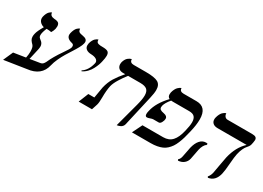

<svg xmlns="http://www.w3.org/2000/svg" viewBox="-53 -1118 2309 1688"><g transform="rotate(30 1101.5 -273.5)"><path d="M245.1 -122.1Q267.1 -124.5 277.3 -128.9Q287.6 -133.3 296.4 -146.5Q305.2 -159.7 312 -176Q318.8 -192.4 339.6 -228.8Q360.4 -265.1 389.2 -306.2Q430.7 -365.2 434.1 -381.8Q435.1 -385.7 435.1 -393.1Q435.1 -411.6 417 -416Q358.9 -429.2 358.9 -469.2Q358.9 -479 360.8 -484.9Q365.7 -505.4 373 -520.8Q380.4 -536.1 387.7 -543.5Q395 -550.8 401.6 -555.2Q408.2 -559.6 412.1 -560.5L416 -561Q416 -541 426.5 -532.5Q437 -523.9 470.2 -519Q513.2 -511.7 513.2 -480Q513.2 -475.6 511.2 -465.8Q506.8 -446.8 491.5 -418.5Q476.1 -390.1 456.3 -359.6Q436.5 -329.1 416.5 -296.1Q396.5 -263.2 379.2 -225.3Q361.8 -187.5 354 -153.8Q326.7 -34.7 188 -20L-34.2 14.2L9.8 -85L130.9 -104Q138.2 -138.7 138.2 -167Q138.2 -212.4 123 -229Q105 -246.6 96.4 -260.7Q87.9 -274.9 87.9 -293.9Q87.9 -308.1 91.8 -323.2Q97.7 -352.1 132.8 -413.1Q108.4 -418.9 92.8 -435.5Q77.1 -452.1 77.1 -474.1Q77.1 -482.9 78.1 -486.8Q82.5 -506.3 89.6 -521.2Q96.7 -536.1 103.8 -543.2Q110.8 -550.3 116.9 -554.7Q123 -559.1 127 -560.1L130.9 -561Q130.9 -526.9 175.8 -522.9Q187.5 -522.5 194.8 -521.2Q202.1 -520 211.9 -515.9Q221.7 -511.7 226.8 -502Q231.9 -492.2 231.9 -477.1Q231.9 -465.8 229 -451.2Q222.7 -427.7 210 -408.2Q189 -413.1 161.1 -413.1Q141.1 -365.7 141.1 -339.8Q141.1 -318.8 154.8 -309.1Q168.5 -298.3 174.8 -292.2Q181.2 -286.1 186.5 -275.4Q191.9 -264.6 191.9 -251Q191.9 -235.4 188 -219.2L163.1 -108.9Z M613.8 -243.2 609.4 -250Q661.6 -282.7 680.7 -360.8Q682.6 -368.7 682.6 -372.1Q682.6 -391.1 664.6 -402.3Q646.5 -413.6 614.7 -415Q580.6 -415.5 562 -429.4Q543.5 -443.4 543.5 -467.8Q543.5 -473.1 545.4 -486.8Q549.8 -505.4 557.6 -519.8Q565.4 -534.2 573 -541.3Q580.6 -548.3 587.6 -552.7Q594.7 -557.1 599.1 -558.1L603.5 -559.1V-554.2Q603.5 -542.5 608.6 -535.2Q613.8 -527.8 624.8 -525.1Q635.7 -522.5 643.6 -521.7Q651.4 -521 665.5 -521Q705.1 -521 721.2 -510.7Q737.3 -500.5 737.3 -471.2Q737.3 -448.2 728.5 -411.1Q724.6 -392.1 717 -371.3Q709.5 -350.6 696.3 -325.2Q683.1 -299.8 661.6 -277.6Q640.1 -255.4 613.8 -243.2Z M1118.2 12.2 1184.1 -233.9Q1201.2 -297.9 1201.2 -335.9Q1201.2 -377.9 1180.2 -395.5Q1159.2 -413.1 1112.3 -413.1H988.3Q959.5 -377.4 932.4 -333.5Q905.3 -289.6 897 -255.9Q886.2 -206.5 886.2 -133.8Q886.2 -82 878.9 -58.1L859.9 0H725.1L765.1 -100.1H826.2Q844.2 -209 845.2 -211.9Q858.9 -271 886.7 -316.4Q914.6 -361.8 959 -413.1H937Q907.7 -413.1 891.8 -428.7Q876 -444.3 876 -469.2Q876 -480 877.9 -486.8Q882.3 -504.4 890.4 -518.1Q898.4 -531.7 907.2 -538.8Q916 -545.9 924.3 -550.3Q932.6 -554.7 938 -555.7L942.9 -557.1Q942.9 -521 982.9 -521H1108.9Q1195.3 -521 1230.2 -501.5Q1265.1 -481.9 1265.1 -428.2Q1265.1 -396 1252.9 -344.2L1182.1 -33.2Q1179.2 -21.5 1171.6 -12.5Q1164.1 -3.4 1155.3 1Q1146.5 5.4 1137.9 8.3Q1129.4 11.2 1123.5 11.7Z M1665.5 -248Q1679.7 -304.7 1679.7 -340.8Q1679.7 -376 1663.6 -394.5Q1647.5 -413.1 1607.9 -413.1H1442.9Q1430.7 -413.1 1424.8 -414.1Q1386.7 -368.2 1378.9 -335.9Q1377 -324.2 1377 -319.8Q1377 -305.7 1387.5 -297.9Q1397.9 -290 1424.8 -285.2Q1462.9 -277.8 1462.9 -251Q1462.9 -233.9 1451.9 -213.4Q1440.9 -192.9 1426.8 -192.9H1370.6Q1360.8 -192.9 1342.3 -186Q1323.7 -179.2 1313.5 -179.2Q1294.9 -179.2 1294.9 -205.1Q1294.9 -220.2 1299.8 -237.8Q1319.3 -327.1 1406.7 -418.9Q1384.8 -428.7 1384.8 -456.1Q1384.8 -461.4 1386.7 -475.1Q1391.6 -495.1 1399.7 -510.5Q1407.7 -525.9 1416 -533.9Q1424.3 -542 1431.9 -547.1Q1439.5 -552.2 1443.8 -553.7L1448.7 -555.2Q1448.7 -521 1489.7 -521H1620.6Q1725.6 -521 1725.6 -396Q1725.6 -340.3 1707.5 -265.1Q1697.8 -223.6 1689 -193.1Q1680.2 -162.6 1668.2 -133.5Q1656.2 -104.5 1642.6 -84.5Q1628.9 -64.5 1610.6 -47.4Q1592.3 -30.3 1569.8 -20.5Q1547.4 -10.7 1518.8 -5.4Q1490.2 0 1454.6 0H1265.6L1314.9 -100.1H1524.9Q1582 -100.1 1615.2 -136.5Q1648.4 -172.9 1665.5 -248Z M2161.1 -295.9Q2153.8 -263.2 2148.4 -190.4Q2143.1 -117.7 2135.3 -85Q2115.7 2 2043.5 12.2L2037.1 2Q2055.2 -19 2062.5 -48.8Q2066.4 -66.9 2077.6 -133.5Q2088.9 -200.2 2094.2 -223.1Q2121.6 -341.3 2194.3 -408.2H1899.4Q1868.7 -408.2 1852.1 -422.6Q1835.4 -437 1835.4 -460.9Q1835.4 -473.1 1837.4 -479Q1842.3 -500 1850.6 -515.9Q1858.9 -531.7 1867.2 -539.8Q1875.5 -547.9 1883.1 -552.7Q1890.6 -557.6 1895.5 -558.6L1900.4 -560.1Q1900.4 -542 1910.9 -529.1Q1921.4 -516.1 1939.5 -516.1H2185.5Q2214.4 -516.1 2225.8 -507.8Q2237.3 -499.5 2237.3 -481.9Q2237.3 -471.2 2234.4 -458L2229.5 -434.1Q2226.6 -421.4 2218 -409.4Q2209.5 -397.5 2200.4 -387.7Q2191.4 -377.9 2180.2 -354Q2168.9 -330.1 2161.1 -295.9ZM1849.1 -159.2Q1846.7 -149.4 1839.4 -108.4Q1832 -67.4 1829.6 -58.1Q1822.8 -27.8 1799.3 -8.3Q1775.9 11.2 1740.2 13.2L1735.4 2Q1752.9 -11.7 1758.3 -41Q1760.3 -51.3 1768.1 -90.8Q1775.9 -130.4 1777.3 -138.2Q1789.6 -189.9 1814.9 -219Q1840.3 -248 1876.5 -248Q1887.2 -248 1892.6 -244.1L1889.2 -231Q1876 -223.6 1865.2 -203.9Q1854.5 -184.1 1849.1 -159.2Z"/></g></svg>

Font: Common Serif News
Style: Italic
Weight: 450
Italic angle: -12°
Designer: Philipp H. Poll, Khaled Hosny
Foundry: Stefan Peev, Context Ltd.
Version: Version 1.026